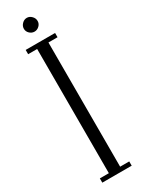

<svg xmlns="http://www.w3.org/2000/svg" viewBox="-219 -851 655 877"><g transform="rotate(-30 109.0 -412.0)"><path d="M32 0V-22.5H79.5V-677.5H32V-700H187V-677.5H139V-22.5H187V0ZM109.5 -752Q95 -752 84 -762.5Q73 -773 73 -787.5Q73 -802 84 -813.2Q95 -824.5 109.5 -824.5Q123.5 -824.5 134.5 -813.2Q145.5 -802 145.5 -787.5Q145.5 -773 134.5 -762.5Q123.5 -752 109.5 -752Z"/></g></svg>

Font: Imbue 50pt Light
Style: Regular
Weight: 300
Designer: Tyler Finck
Foundry: Etcetera Type Company
Version: Version 1.102; ttfautohint (v1.8.3)